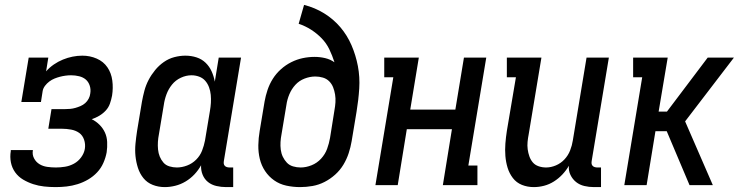

<svg xmlns="http://www.w3.org/2000/svg" viewBox="-20 -755 3040 783"><path d="M207 8Q183 8 160 5.5Q137 3 115.5 -4Q94 -11 74.5 -22.5Q55 -34 42 -52Q29 -70 24.5 -92.5Q20 -115 24 -139V-143H114V-142Q111 -124 119 -109Q127 -94 141 -85.5Q155 -77 172.5 -74.5Q190 -72 208 -72Q226 -72 245 -75Q264 -78 281.5 -87.5Q299 -97 311 -113.5Q323 -130 326 -148Q329 -167 323 -185Q317 -203 303 -213Q289 -223 270 -226.5Q251 -230 232 -230H177L190 -310H245Q256 -310 266.5 -311Q277 -312 287.5 -315Q298 -318 308.5 -322.5Q319 -327 327.5 -334.5Q336 -342 341.5 -352.5Q347 -363 348 -373Q351 -390 346 -405.5Q341 -421 330 -430.5Q319 -440 303 -444Q287 -448 270 -448Q259 -448 247.5 -446.5Q236 -445 224.5 -442Q213 -439 202 -434.5Q191 -430 181 -422.5Q171 -415 163.5 -405Q156 -395 154 -384L147 -339H67L97 -520H177L168 -464Q182 -480 199.5 -492Q217 -504 236.5 -512Q256 -520 276 -524Q296 -528 316 -528Q347 -528 374.5 -516Q402 -504 418 -480.5Q434 -457 438 -426.5Q442 -396 437 -365Q434 -349 428.5 -333Q423 -317 411.5 -304.5Q400 -292 385 -283Q370 -274 354 -269Q372 -260 386 -246Q400 -232 408 -214.5Q416 -197 417 -176Q418 -155 415 -134Q411 -112 401.5 -90.5Q392 -69 376 -52Q360 -35 339.5 -23Q319 -11 296.5 -4Q274 3 251.5 5.5Q229 8 207 8Z M652 8Q626 8 603 -1Q580 -10 565 -28.5Q550 -47 542.5 -70.5Q535 -94 532.5 -118.5Q530 -143 532.5 -169Q535 -195 539 -221L559 -341Q563 -363 569 -385.5Q575 -408 586 -429Q597 -450 612.5 -469Q628 -488 648 -502Q668 -516 691 -522Q714 -528 736 -528Q760 -528 781.5 -521Q803 -514 818.5 -499Q834 -484 843 -464Q852 -444 856 -422L872 -520H963L893 -99Q892 -93 892.5 -88Q893 -83 896.5 -79Q900 -75 905.5 -73.5Q911 -72 916 -72H931V8H902Q882 8 862.5 3.5Q843 -1 828.5 -12.5Q814 -24 806.5 -42Q799 -60 800 -81Q789 -61 773 -44Q757 -27 737 -15Q717 -3 695 2.5Q673 8 652 8ZM701 -72Q722 -72 743 -80Q764 -88 780 -104Q796 -120 804 -140.5Q812 -161 816 -182L836 -302Q839 -319 840 -335.5Q841 -352 839.5 -368Q838 -384 832.5 -399Q827 -414 817 -425.5Q807 -437 792 -442.5Q777 -448 761 -448Q739 -448 717.5 -438Q696 -428 681.5 -410Q667 -392 659 -370.5Q651 -349 648 -327L628 -207Q625 -192 624 -176.5Q623 -161 624.5 -145.5Q626 -130 631.5 -116.5Q637 -103 646.5 -92Q656 -81 671 -76.5Q686 -72 701 -72Z M1204 8Q1175 8 1147.5 2Q1120 -4 1098 -19.5Q1076 -35 1061 -57.5Q1046 -80 1039.5 -107Q1033 -134 1033.5 -163Q1034 -192 1039 -221L1059 -341Q1063 -364 1071 -388Q1079 -412 1092.5 -433.5Q1106 -455 1125.5 -472.5Q1145 -490 1168 -501.5Q1191 -513 1215 -518Q1239 -523 1263 -523Q1285 -523 1306 -518Q1327 -513 1344 -501Q1335 -529 1323 -554Q1311 -579 1291.5 -599Q1272 -619 1248.5 -634Q1225 -649 1198 -658L1220 -735Q1264 -724 1302 -700.5Q1340 -677 1368 -644Q1396 -611 1413.5 -570.5Q1431 -530 1439.5 -485.5Q1448 -441 1445 -394Q1442 -347 1434 -299L1414 -179Q1410 -155 1402 -130.5Q1394 -106 1380.5 -83.5Q1367 -61 1347 -43Q1327 -25 1303.5 -13Q1280 -1 1254.5 3.5Q1229 8 1204 8ZM1206 -72Q1228 -72 1250.5 -81Q1273 -90 1289.5 -108Q1306 -126 1314 -148Q1322 -170 1326 -193L1344 -306Q1347 -322 1348 -338Q1349 -354 1346.5 -369.5Q1344 -385 1338.5 -399Q1333 -413 1322.5 -423.5Q1312 -434 1297 -438.5Q1282 -443 1266 -443Q1244 -443 1222 -434.5Q1200 -426 1184.5 -409Q1169 -392 1160 -370.5Q1151 -349 1148 -327L1128 -207Q1125 -192 1124 -176Q1123 -160 1125 -144.5Q1127 -129 1133.5 -115.5Q1140 -102 1150 -91.5Q1160 -81 1175 -76.5Q1190 -72 1206 -72Z M1511 0 1584 -440H1547V-520H1688L1653 -308H1837L1872 -520H1963L1890 -80H1927V0H1786L1823 -228H1639L1602 0Z M2157 8Q2131 8 2108.5 -1Q2086 -10 2071.5 -29Q2057 -48 2050 -71Q2043 -94 2041 -119Q2039 -144 2041 -169.5Q2043 -195 2047 -221L2084 -440H2047V-520H2188L2136 -207Q2133 -192 2131.5 -176.5Q2130 -161 2132 -146Q2134 -131 2139 -117Q2144 -103 2153 -92.5Q2162 -82 2176.5 -77Q2191 -72 2207 -72Q2227 -72 2247 -80.5Q2267 -89 2282 -105Q2297 -121 2305 -141.5Q2313 -162 2316 -182L2372 -520H2463L2393 -99Q2392 -93 2392.5 -88Q2393 -83 2396.5 -79Q2400 -75 2405.5 -73.5Q2411 -72 2416 -72H2431V8H2402Q2382 8 2363 3.5Q2344 -1 2329.5 -12.5Q2315 -24 2306.5 -41.5Q2298 -59 2300 -79Q2289 -60 2273.5 -43.5Q2258 -27 2239 -15Q2220 -3 2199 2.5Q2178 8 2157 8Z M2526 0 2599 -440H2562V-520H2703L2666 -300H2700L2866 -520H2973L2774 -260L2887 0H2792L2699 -220H2653L2617 0Z"/></svg>

Font: Iosevka Curly Slab Medium
Style: Italic
Weight: 500
Italic angle: -9°
Monospace: yes
Designer: Belleve Invis
Foundry: Belleve Invis
Version: Version 22.1.2; ttfautohint (v1.8.4)